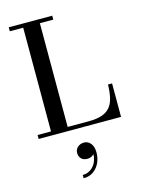

<svg xmlns="http://www.w3.org/2000/svg" viewBox="-153 -837 928 1246"><g transform="rotate(-15 311.5 -214.0)"><path d="M33 0V-26.5H123V-723.5H33V-750H325V-723.5H235V-26.5H373.5Q431.5 -26.5 467.5 -39.5Q503.5 -52.5 523 -78Q542.5 -103.5 550.2 -140.5Q558 -177.5 559.5 -225H586.5V0ZM249 322V300Q279 300 303 283.5Q327 267 340 237.8Q353 208.5 350 170.5H357Q357.5 177.5 351 186Q344.5 194.5 333 200.5Q321.5 206.5 307 206.5Q278.5 206.5 264.5 190.8Q250.5 175 250.5 153Q250.5 138 258.2 125.5Q266 113 280 105.8Q294 98.5 310.5 98.5Q336.5 98.5 354.8 120Q373 141.5 373 182Q373 218 358.5 250Q344 282 316.2 302Q288.5 322 249 322Z"/></g></svg>

Font: Bodoni Moda 9pt Medium
Style: Regular
Weight: 500
Designer: Owen Earl
Foundry: indestructible type
Version: Version 2.005